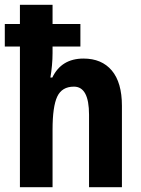

<svg xmlns="http://www.w3.org/2000/svg" viewBox="-21 -780 589 800"><path d="M198 -760V-680H314V-586H198V-559Q198 -534 195.5 -507Q193 -480 189 -457H197Q235 -536 327 -536Q403 -536 445 -486Q487 -436 487 -339V0H350V-302Q350 -419 287 -419Q237 -419 217.5 -377.5Q198 -336 198 -240V0H62V-586H-1V-680H62V-760Z"/></svg>

Font: Noto Sans Condensed
Style: Bold
Weight: 700
Width: 3
Designer: Monotype Design Team
Foundry: Monotype Imaging Inc.
Version: Version 2.013; ttfautohint (v1.8.4.7-5d5b)